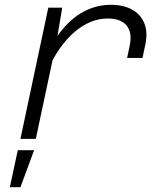

<svg xmlns="http://www.w3.org/2000/svg" viewBox="-20 -578 690 799"><path d="M509 -337 520 -389Q531 -442 507 -471.5Q483 -501 428 -501Q355 -501 288.5 -443.5Q222 -386 174 -277L178 -360Q211 -425 251.5 -469Q292 -513 340 -535.5Q388 -558 441 -558Q494 -558 530 -538Q566 -518 581 -480Q596 -442 584 -389L573 -337ZM65 0 181 -546H239L215 -404L129 0ZM21 201 54 47H122L65 201Z"/></svg>

Font: Azeret Mono ExtraLight
Style: Italic
Weight: 250
Italic angle: -12°
Designer: Martin Vácha
Foundry: Displaay
Version: Version 1.002